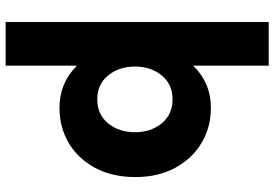

<svg xmlns="http://www.w3.org/2000/svg" viewBox="-166 -604 973 681"><g transform="rotate(90 320.5 -263.5)"><path d="M58 203V-730H213V-464H215Q275 -525 362 -525Q432 -525 487.5 -491.5Q543 -458 575.5 -398Q608 -338 608 -257Q608 -175 575.5 -114.5Q543 -54 487.5 -21Q432 12 363 12Q275 12 215 -48H213V203ZM332 -122Q386 -122 417.5 -160.5Q449 -199 449 -256Q449 -312 417.5 -350.5Q386 -389 332 -389Q279 -389 247.5 -350.5Q216 -312 216 -256Q216 -199 247.5 -160.5Q279 -122 332 -122Z"/></g></svg>

Font: MuseoModerno
Style: Bold
Weight: 700
Designer: Pablo Cosgaya, Héctor Gatti, Marcela Romero, and the Authors of The MuseoModerno Project.
Foundry: Omnibus-Type Team
Version: Version 1.001